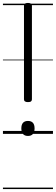

<svg xmlns="http://www.w3.org/2000/svg" viewBox="-20 -910 380 1305"><path d="M170 -216Q143 -216 143 -235V-871Q143 -881 149.5 -885.5Q156 -890 170 -890Q197 -890 197 -871V-235Q197 -226 191 -221Q185 -216 170 -216ZM170 14Q148 14 136.5 1Q125 -12 125 -37Q125 -63 136.5 -75.5Q148 -88 170 -88Q192 -88 203.5 -75.5Q215 -63 215 -37Q215 -12 203.5 1Q192 14 170 14ZM0 365H340V375H0ZM0 -20H340V0H0ZM0 -505H340V-500H0ZM0 -885H340V-875H0Z"/></svg>

Font: Playwrite IT Moderna Guides
Style: Regular
Weight: 400
Designer: Veronika Burian, José Scaglione
Foundry: TypeTogether
Version: Version 1.003